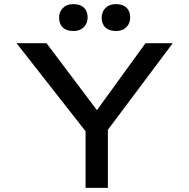

<svg xmlns="http://www.w3.org/2000/svg" viewBox="-20 -909 916 929"><path d="M541 -759C588 -759 610 -791 610 -824C610 -863 588 -889 541 -889C494 -889 472 -857 472 -824C472 -785 494 -759 541 -759ZM335 -759C382 -759 404 -791 404 -824C404 -863 382 -889 335 -889C288 -889 266 -857 266 -824C266 -785 288 -759 335 -759ZM502 0V-281L816 -700H684L449 -376L205 -700H60L394 -274V0Z"/></svg>

Font: Lexend Peta
Style: Regular
Weight: 400
Designer: Bonnie Shaver-Troup, Thomas Jockin
Foundry: Lexend
Version: Version 1.007